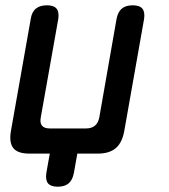

<svg xmlns="http://www.w3.org/2000/svg" viewBox="-20 -580 640 725"><path d="M155 73 168 0H91Q47 0 30.5 -20.5Q14 -41 21 -84L96 -508Q100 -535 115.5 -547.5Q131 -560 157 -560Q183 -560 193.5 -547.5Q204 -535 200 -508L134 -137Q130 -116 138.5 -105.5Q147 -95 168 -95H305Q326 -95 338.5 -105.5Q351 -116 355 -137L420 -508Q425 -535 440 -547.5Q455 -560 481 -560Q507 -560 517.5 -547.5Q528 -535 524 -508L449 -84Q441 -41 417 -20.5Q393 0 349 0H272L259 73Q254 100 239 112.5Q224 125 198 125Q172 125 161.5 112.5Q151 100 155 73Z"/></svg>

Font: Maple Mono Medium
Style: Italic
Weight: 500
Italic angle: -10°
Monospace: yes
Designer: subframe7536
Version: Version 7.000